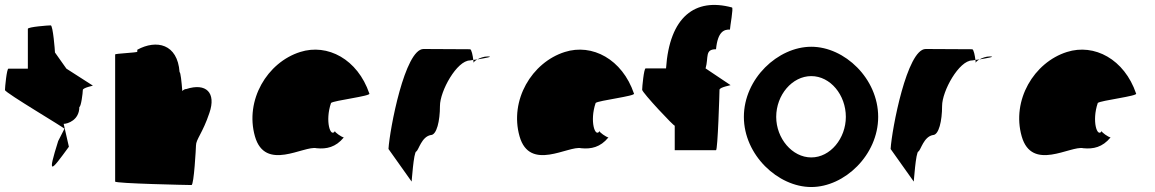

<svg xmlns="http://www.w3.org/2000/svg" viewBox="-42 -744 4643 772"><path d="M-22 -382C-22 -371 225 -226 217 -226L192 -177C147 -34 162 -54 235 -154L214 -246C230 -246 277 -261 277 -314C284 -314 291 -371 291 -382C291 -392 338 -400 331 -400L225 -468L179 -533C179 -540 171 -642 162 -642C153 -642 70 -636 70 -628V-468H-8C-15 -468 -22 -392 -22 -382Z M421 -14C421 -6 718 0 728 0C738 0 746 -152 746 -159C746 -184 773 -209 800 -290C828 -371 787 -412 707 -386C701 -386 696 -383 691 -378C688 -416 684 -454 680 -454C672 -568 587 -586 510 -544V-536C509 -532 421 -529 421 -525Z M983 -196C1024 -52 1180 -160 1231 -148C1271 -144 1308 -152 1340 -191C1332 -193 1303 -212 1305 -217C1287 -188 1264 -257 1289 -330C1299 -340 1453 -358 1443 -368C1396 -506 1275 -570 1165 -535C1032 -493 942 -341 983 -196ZM1305 -218V-217ZM1341 -192 1340 -191C1342 -191 1342 -191 1341 -190Z M1520 -145 1613 -14C1613 -6 1621 -135 1632 -135C1642 -142 1653 -194 1690 -201C1714 -201 1727 -258 1727 -318C1727 -378 1795 -501 1848 -501C1848 -501 1853 -502 1861 -503C1859 -520 1854 -546 1848 -546C1848 -546 1727 -547 1661 -547C1586 -547 1525 -225 1520 -145ZM1861 -503C1862 -498 1862 -494 1862 -491C1862 -494 1868 -500 1877 -505C1871 -504 1866 -504 1861 -503ZM1877 -505C1907 -510 1946 -517 1919 -517C1903 -517 1888 -511 1877 -505Z M2047 -196C2088 -52 2244 -160 2295 -148C2335 -144 2372 -152 2404 -191C2396 -193 2367 -212 2369 -217C2351 -188 2328 -257 2353 -330C2363 -340 2517 -358 2507 -368C2460 -506 2339 -570 2229 -535C2096 -493 2006 -341 2047 -196ZM2369 -218V-217ZM2405 -192 2404 -191C2406 -191 2406 -191 2405 -190Z M2540 -383C2540 -372 2671 -232 2671 -239V-140H2837C2844 -140 2851 -372 2851 -383C2851 -394 2903 -402 2895 -402L2795 -469C2808 -514 2791 -546 2837 -546C2844 -618 2870 -626 2893 -625C2893 -636 2908 -714 2901 -714C2753 -754 2650 -677 2636 -469H2554C2547 -469 2540 -394 2540 -383Z M2949 -274C2949 -121 3086 8 3220 8C3354 8 3489 -121 3489 -274C3489 -428 3354 -556 3220 -556C3086 -556 2949 -428 2949 -274ZM3079 -274C3079 -362 3143 -438 3220 -438C3297 -438 3359 -362 3359 -274C3359 -188 3297 -111 3220 -111C3143 -111 3079 -188 3079 -274Z M3539 -145 3632 -14C3632 -6 3640 -135 3651 -135C3661 -142 3672 -194 3709 -201C3733 -201 3746 -258 3746 -318C3746 -378 3814 -501 3867 -501C3867 -501 3872 -502 3880 -503C3878 -520 3873 -546 3867 -546C3867 -546 3746 -547 3680 -547C3605 -547 3544 -225 3539 -145ZM3880 -503C3881 -498 3881 -494 3881 -491C3881 -494 3887 -500 3896 -505C3890 -504 3885 -504 3880 -503ZM3896 -505C3926 -510 3965 -517 3938 -517C3922 -517 3907 -511 3896 -505Z M4066 -196C4107 -52 4263 -160 4314 -148C4354 -144 4391 -152 4423 -191C4415 -193 4386 -212 4388 -217C4370 -188 4347 -257 4372 -330C4382 -340 4536 -358 4526 -368C4479 -506 4358 -570 4248 -535C4115 -493 4025 -341 4066 -196ZM4388 -218V-217ZM4424 -192 4423 -191C4425 -191 4425 -191 4424 -190Z"/></svg>

Font: Ampere
Style: SCCnd
Weight: 400
Version: Version 1